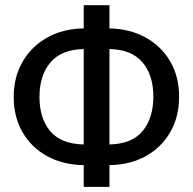

<svg xmlns="http://www.w3.org/2000/svg" viewBox="-20 -732 756 752"><path d="M408.7 -711.6V-620.7Q488.3 -619.3 549.9 -585.4Q611.5 -551.5 646.5 -491.8Q681.5 -432.2 681.5 -353.7Q681.5 -274.5 647 -214.7Q612.6 -154.8 551.3 -120.7Q490.1 -86.6 408.7 -85.2V0H307.9V-85.2Q226.2 -86.6 164.6 -120.4Q103 -154.1 68.4 -214Q33.7 -273.8 33.7 -352.3Q33.7 -431.1 69.1 -491.3Q104.4 -551.5 166.2 -585.6Q228 -619.7 307.9 -620.7V-711.6ZM580.6 -353.7Q580.6 -437.9 537.8 -488.1Q495 -538.4 408.7 -539.8V-166.2Q497.5 -168.3 539.1 -219.3Q580.6 -270.2 580.6 -353.7ZM134.6 -352.3Q134.6 -268.5 176.8 -218.2Q219.1 -168 307.9 -166.2V-539.8Q220.5 -538.4 177.6 -487.4Q134.6 -436.4 134.6 -352.3Z"/></svg>

Font: Inter UI
Style: Regular
Weight: 400
Designer: Rasmus Andersson
Foundry: rsms
Version: Version 2.2